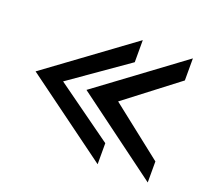

<svg xmlns="http://www.w3.org/2000/svg" viewBox="-90 -630 750 695"><g transform="rotate(20 285.0 -282.0)"><path d="M23 -282 349 -43V-124L129 -282L349 -436V-521ZM219 -282 542 -43V-124L341 -282L542 -436V-521Z"/></g></svg>

Font: Charger Pro
Style: BdExt
Weight: 700
Designer: Jasper
Foundry: Cannot Into Space Fonts
Version: Version 1.09